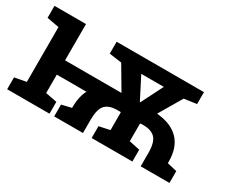

<svg xmlns="http://www.w3.org/2000/svg" viewBox="-86 -793 1264 1058"><g transform="rotate(30 546.0 -264.0)"><path d="M14.2 0V-75.2L87.9 -89.4V-438L10.3 -452.1V-528.3H210.9V-297.4H629.4V-206.5H210.9V-89.4L283.7 -75.2V0ZM313.5 0V-75.2L375.5 -89.8V-94.2Q375.5 -189 422.1 -237.8Q468.8 -286.6 555.7 -295.4Q561 -296.4 564.5 -296.6Q567.9 -296.9 570.3 -296.9L484.9 -441.4L405.8 -452.6V-528.3H961.4V-452.6L882.3 -441.4L796.9 -296.4Q799.3 -296.4 803.2 -296.1Q807.1 -295.9 814 -294.4Q895.5 -284.2 940.2 -235.6Q984.9 -187 984.9 -97.7V-89.8L1046.9 -75.2V0H863.8V-84Q863.8 -151.4 839.4 -177.7Q814.9 -204.1 762.7 -204.1H745.1L742.7 -198.2V-89.8L811 -75.2V0H551.8V-75.2L620.1 -89.8V-199.7L618.7 -204.1H597.7Q544.9 -204.1 520.8 -178Q496.6 -151.9 496.6 -84V0ZM682.6 -304.7H685.5L755.4 -442.9H611.8Z"/></g></svg>

Font: Roboto Slab LO Medium
Style: Regular
Weight: 500
Designer: Google
Version: Version 2.000